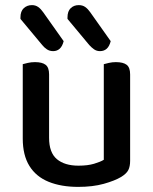

<svg xmlns="http://www.w3.org/2000/svg" viewBox="-20 -717 598 751"><path d="M69 -175V-260H172V-178Q172 -120 202.5 -94.5Q233 -69 287 -69Q323 -69 348 -76.5Q373 -84 386 -92V-260H489V-88Q489 -66 482 -52Q475 -38 454 -25Q429 -10 386 2Q343 14 286 14Q219 14 170 -6Q121 -26 95 -68Q69 -110 69 -175ZM489 -210H386V-466Q393 -468 406 -471Q419 -474 433 -474Q462 -474 475.5 -463.5Q489 -453 489 -426ZM172 -210H69V-466Q76 -468 89 -471Q102 -474 117 -474Q145 -474 158.5 -463.5Q172 -453 172 -426ZM145 -541 60 -643V-649Q60 -673 73 -685Q86 -697 105 -697Q119 -697 129.5 -689.5Q140 -682 149 -669L229 -556Q224 -536 213.5 -526.5Q203 -517 188 -517Q174 -517 163.5 -524Q153 -531 145 -541ZM329 -541 244 -643V-649Q244 -673 256.5 -685Q269 -697 288 -697Q303 -697 313.5 -689.5Q324 -682 333 -669L413 -556Q408 -536 397.5 -526.5Q387 -517 371 -517Q358 -517 348 -524Q338 -531 329 -541Z"/></svg>

Font: Baloo Bhaijaan 2 Medium
Style: Regular
Weight: 500
Designer: Sanskriti Dholi, Noopur Datye and Ek Type
Foundry: Ek Type
Version: Version 1.701